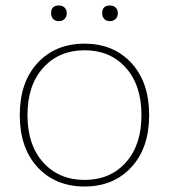

<svg xmlns="http://www.w3.org/2000/svg" viewBox="-20 -669 615 699"><path d="M194 -649Q207 -649 215 -641.5Q223 -634 223 -621Q223 -608 215 -600Q207 -592 194 -592Q181 -592 173.5 -600Q166 -608 166 -621Q166 -649 194 -649ZM380 -649Q393 -649 401 -641.5Q409 -634 409 -621Q409 -608 401 -600Q393 -592 380 -592Q367 -592 359.5 -600Q352 -608 352 -621Q352 -649 380 -649ZM288 -510Q393 -510 458 -440Q523 -370 523 -250Q523 -130 458 -60Q393 10 288 10Q182 10 117 -60Q52 -130 52 -250Q52 -370 117 -440Q182 -510 288 -510ZM438 -422.5Q381 -486 288 -486Q195 -486 137.5 -422.5Q80 -359 80 -250Q80 -141 137.5 -77.5Q195 -14 288 -14Q381 -14 438 -77.5Q495 -141 495 -250Q495 -359 438 -422.5Z"/></svg>

Font: Elaine Sans ExtraLight
Style: Regular
Weight: 275
Designer: Wei Huang
Foundry: Wei Huang
Version: Version 2.001;December 24, 2019;FontCreator 12.0.0.2547 64-b